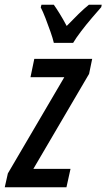

<svg xmlns="http://www.w3.org/2000/svg" viewBox="-57 -786 447 806"><path d="M-37 0 -24 -58 213 -462H71L87 -539H330L317 -476L83 -77H239L222 0ZM169 -606Q165 -624 155 -652.5Q145 -681 134 -709.5Q123 -738 114 -755L117 -766H169Q179 -752 193 -729.5Q207 -707 223 -677Q249 -704 272.5 -727Q296 -750 316 -766H370L368 -756Q353 -739 329 -711Q305 -683 283 -654Q261 -625 250 -606Z"/></svg>

Font: Noto Sans ExtraCondensed Medium
Style: Italic
Weight: 500
Width: 2
Italic angle: -12°
Designer: Monotype Design Team
Foundry: Monotype Imaging Inc.
Version: Version 2.013; ttfautohint (v1.8.4.7-5d5b)